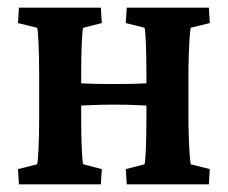

<svg xmlns="http://www.w3.org/2000/svg" viewBox="-20 -480 594 500"><path d="M310.1 0 307.6 -39.6 356.4 -52.2Q358.4 -58.6 359.9 -93.5Q361.3 -128.4 361.3 -173.8V-285.6Q361.3 -332 359.9 -367.2Q358.4 -402.3 356.4 -407.7L307.6 -419.9L310.1 -460H523.9L526.4 -419.9L476.6 -407.7Q475.6 -404.3 474.1 -385.3Q472.7 -366.2 471.7 -339.6Q470.7 -313 470.7 -285.6V-173.8Q470.7 -147.5 471.7 -121.1Q472.7 -94.7 474.1 -75.7Q475.6 -56.6 476.6 -52.2L526.4 -39.6L523.9 0ZM29.3 0 26.9 -39.6 76.7 -52.2Q78.6 -57.1 80.3 -92Q82 -127 82 -173.8V-285.6Q82 -333.5 80.3 -368.7Q78.6 -403.8 76.7 -407.7L26.9 -419.9L29.3 -460H242.7L245.1 -419.9L196.8 -407.7Q194.3 -402.3 192.9 -367.2Q191.4 -332 191.4 -285.6V-173.8Q191.4 -128.4 192.9 -93.5Q194.3 -58.6 196.8 -52.2L245.1 -39.6L242.7 0ZM172.4 -204.1V-264.6Q191.9 -262.7 216.1 -262Q240.2 -261.2 276.4 -261.2Q313 -261.2 336.9 -262Q360.8 -262.7 380.4 -264.6V-204.1Q364.3 -204.6 339.6 -206.1Q314.9 -207.5 276.4 -207.5Q237.8 -207.5 213.4 -206.1Q189 -204.6 172.4 -204.1Z"/></svg>

Font: Lateef
Style: Bold
Weight: 700
Designer: SIL International
Foundry: SIL International
Version: Version 4.200